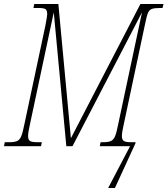

<svg xmlns="http://www.w3.org/2000/svg" viewBox="-43 -734 841 964"><path d="M610 0H458L462 -20H475Q501 -20 514 -26Q527 -32 534.5 -49.5Q542 -67 550 -108L670 -672L321 0H290L227 -672L107 -108Q98 -69 98 -51Q98 -32 108 -26Q118 -20 144 -20H167L163 0H-23L-19 -20H4Q30 -20 43 -26Q56 -32 63.5 -49.5Q71 -67 79 -108L185 -606Q194 -653 194 -663Q194 -682 185.5 -688Q177 -694 148 -694H125L129 -714H250L313 -40L662 -714H778L773 -694H764Q732 -694 719 -689Q706 -684 699.5 -668Q693 -652 684 -607L578 -108Q569 -69 569 -51Q569 -32 579 -26Q589 -20 615 -20H638L636 -12L534 210H500Z"/></svg>

Font: Noto Serif CondThin
Style: Italic
Weight: 250
Width: 3
Italic angle: -12°
Designer: Monotype Design Team
Foundry: Monotype Imaging Inc.
Version: Version 1.001